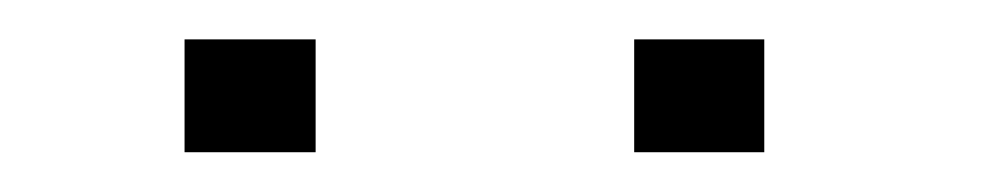

<svg xmlns="http://www.w3.org/2000/svg" viewBox="-20 -731 507 98"><path d="M370.1 -653.3H303.7V-710.9H370.1ZM141.1 -653.3H74.2V-710.9H141.1Z"/></svg>

Font: TypoPRO Roboto Slab
Style: Thin
Weight: 250
Designer: Google
Version: Version 1.100263; 2013; ttfautohint (v0.94.20-1c74) -l 8 -r 